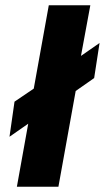

<svg xmlns="http://www.w3.org/2000/svg" viewBox="-20 -708 398 728"><path d="M201.5 0H44L87 -239L16 -189.5L35 -322.5L108 -372L165 -688H322.5L287 -496L357.5 -545L337 -412L267 -363Z"/></svg>

Font: Lucymar Sans ExtraBold
Style: Italic
Weight: 800
Italic angle: -10°
Foundry: The League of Moveable Type (original font) / Main changes by Cristiano Sobral with portions from Mirco Monsees
Version: Version 2.00;August 30, 2020;FontCreator 13.0.0.2681 64-bit